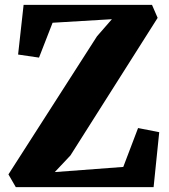

<svg xmlns="http://www.w3.org/2000/svg" viewBox="-20 -765 693 785"><path d="M44.5 0 14.5 -52 376.5 -616.5 437.5 -686.5 195 -672 139.5 -529.5 54 -542 76.5 -745H601.5L624.5 -692L268 -129.5L204 -61.5L484 -82.5L544.5 -241.5L631 -224.5L608 0Z"/></svg>

Font: Merriweather 36pt Black
Style: Regular
Weight: 900
Version: Version 2.100